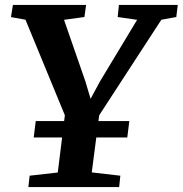

<svg xmlns="http://www.w3.org/2000/svg" viewBox="-20 -763 745 783"><path d="M95.7 0 100.9 -46.5 215.6 -59.5 251.7 -351.2 267.3 -237.7 83.9 -682.6 24.7 -693.3 32.7 -743H331.1L324.3 -693.6L241.1 -682.2L328.5 -430.3L366.2 -303.5L321.5 -308.1L387.2 -430L539.2 -682.2L460 -693.6L465 -743H705L698.9 -693.6L638 -682.5L351.8 -242.6L392 -350.8L354.2 -59.9L470.7 -46.5L466 0ZM507.4 -269.2 499.1 -202.5H117.5L125.8 -269.2Z"/></svg>

Font: Merriweather 7pt Light
Style: Italic
Weight: 300
Italic angle: -7.8°
Designer: Eben Sorkin
Foundry: Eben Sorkin
Version: Version 2.200;gftools[0.9.31]